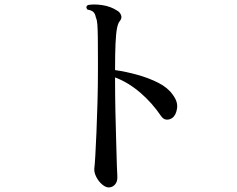

<svg xmlns="http://www.w3.org/2000/svg" viewBox="-20 -781 1040 841"><path d="M456 40Q443 40 427.5 27Q412 14 402 -5.5Q392 -25 393 -42Q395 -57 397.5 -99Q400 -141 402.5 -201.5Q405 -262 407 -332.5Q409 -403 409 -476Q409 -486 409 -496Q409 -506 409 -515Q409 -578 408.5 -615.5Q408 -653 406.5 -673.5Q405 -694 400 -704Q397 -721 389 -728.5Q381 -736 363 -739Q353 -751 365 -759Q392 -764 428.5 -758.5Q465 -753 494 -734Q506 -727 510.5 -714Q515 -701 505 -689Q497 -680 492.5 -657Q488 -634 486 -590.5Q484 -547 484 -474Q533 -467 583 -453Q633 -439 674 -418Q715 -397 736 -367Q760 -336 755.5 -306Q751 -276 734 -264Q722 -256 709 -257Q696 -258 686 -272Q646 -331 594 -375.5Q542 -420 484 -442V-433Q484 -366 485.5 -293.5Q487 -221 489 -157.5Q491 -94 492 -53Q493 -33 493.5 -20Q494 -7 494 -3Q494 16 483 28Q472 40 456 40Z"/></svg>

Font: Zen Old Mincho SemiBold
Style: Regular
Weight: 600
Version: Version 1.500